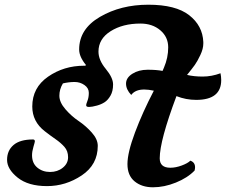

<svg xmlns="http://www.w3.org/2000/svg" viewBox="-20 -781 959 815"><path d="M843 -603V-596Q843 -574 830.5 -547.5Q818 -521 807 -505.5Q796 -490 774 -463Q803 -456 840.5 -456Q878 -456 916 -470Q919 -455 919 -441Q919 -357 813 -357Q769 -357 729 -373Q658 -184 658 -109Q658 -69 703 -69Q726 -69 751.5 -78.5Q777 -88 788 -99Q808 -92 808 -71Q808 -65 806 -57Q776 -26 726.5 -6Q677 14 629.5 14Q582 14 551.5 -11Q521 -36 521 -84.5Q521 -133 553 -218.5Q585 -304 633 -396Q611 -401 592 -401Q554 -401 537 -378Q515 -401 515 -426Q515 -451 542 -468Q569 -485 607 -485Q645 -485 670 -480L676 -494Q694 -536 694 -580Q694 -624 660.5 -652.5Q627 -681 576 -681Q501 -681 449.5 -648.5Q398 -616 398 -562Q398 -526 429 -488.5Q460 -451 460 -422.5Q460 -394 449 -375Q438 -356 424 -347Q410 -338 392 -333Q370 -327 358.5 -327Q347 -327 346 -332.5Q345 -338 351 -352.5Q357 -367 357 -387Q357 -407 338.5 -420Q320 -433 296.5 -433Q273 -433 247 -427Q232 -402 232 -374.5Q232 -347 257.5 -317.5Q283 -288 313.5 -267.5Q344 -247 369.5 -218.5Q395 -190 395 -162Q395 -82 327 -36.5Q259 9 179.5 9Q100 9 55 -27Q10 -63 10 -102.5Q10 -142 37.5 -165.5Q65 -189 120 -189Q128 -189 128 -181Q128 -178 122 -158Q116 -138 116 -122Q116 -88 138.5 -69.5Q161 -51 192.5 -51Q224 -51 246.5 -69Q269 -87 269 -113.5Q269 -140 253.5 -157.5Q238 -175 215.5 -190.5Q193 -206 170 -224Q117 -265 117 -329Q117 -409 184 -455.5Q251 -502 337 -502H342L345 -505Q316 -540 316 -571Q316 -658 404.5 -709.5Q493 -761 609.5 -761Q726 -761 783 -716.5Q840 -672 843 -603Z"/></svg>

Font: Clara
Style: Regular
Weight: 400
Designer: Proyecto DEMO
Foundry: Proyecto DEMO
Version: Version 1.002